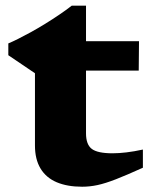

<svg xmlns="http://www.w3.org/2000/svg" viewBox="-20 -660 552 692"><path d="M290 -179.5Q290 -139 311 -123.2Q332 -107.5 385.5 -107.5Q408.5 -107.5 435.8 -110.8Q463 -114 495 -121V-55.5Q436.5 -29 398 -14Q359.5 1 331.5 7Q303.5 13 276 13Q222.5 13 184.2 -3.2Q146 -19.5 126 -52.8Q106 -86 106 -135.5V-396L10 -461V-503.5Q24.5 -509.5 45.5 -520Q66.5 -530.5 91.5 -544.2Q116.5 -558 142.5 -574Q168.5 -590 193.2 -606.8Q218 -623.5 238.5 -639.5H290V-498.5ZM215 -405.5 217.5 -511.5H481L480 -405.5Z"/></svg>

Font: Newsreader 7pt
Style: Bold
Weight: 700
Designer: Hugues Gentile
Foundry: Production Type
Version: Version 1.003